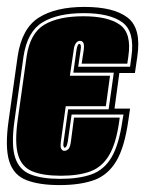

<svg xmlns="http://www.w3.org/2000/svg" viewBox="-26 -524 420 555"><path d="M146 11Q87 11 50 -3.5Q13 -18 0.5 -58.5Q-12 -99 -1 -176L25 -361Q37 -442 86 -473Q135 -504 218 -504Q303 -504 343 -473Q383 -442 371 -361L364 -313H319L305 -210H350L345 -176Q334 -98 310 -58Q286 -18 246 -3.5Q206 11 146 11ZM148 -7Q202 -7 238.5 -20Q275 -33 296.5 -69.5Q318 -106 328 -176L331 -193H181L170 -115Q169 -110 168 -106.5Q167 -103 166 -101Q163 -97 161 -97Q159 -97 158 -101Q156 -104 158 -115L171 -208H288L303 -314H186L195 -379Q198 -397 203 -397Q210 -397 207 -379L200 -331H350L354 -361Q364 -433 327.5 -459.5Q291 -486 216 -486Q141 -486 97 -459.5Q53 -433 42 -361L16 -176Q6 -106 17.5 -69.5Q29 -33 62 -20Q95 -7 148 -7ZM150 -16Q99 -16 68 -28.5Q37 -41 26.5 -75.5Q16 -110 25 -176L51 -361Q61 -428 102 -452.5Q143 -477 215 -477Q286 -477 320.5 -452.5Q355 -428 345 -361L342 -340H210L216 -379Q218 -395 215 -400Q212 -406 205 -406Q199 -406 194 -400Q188 -392 187 -379L176 -305H292L280 -217H164L150 -115Q148 -98 151 -94Q154 -88 160 -88Q167 -88 172 -93.5Q177 -99 179 -115L188 -184H320L319 -176Q310 -110 289.5 -75.5Q269 -41 235 -28.5Q201 -16 150 -16Z"/></svg>

Font: Alumni Sans Collegiate One
Style: Italic
Weight: 400
Italic angle: -8°
Designer: Robert E. Leuschke
Foundry: Robert E. Leuschke
Version: Version 1.100